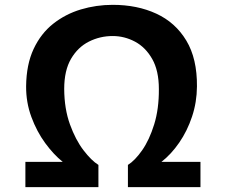

<svg xmlns="http://www.w3.org/2000/svg" viewBox="-20 -774 929 794"><path d="M85 0V-104.5H239.5Q202 -134.5 167 -182.2Q132 -230 109.8 -290.2Q87.5 -350.5 88 -417.5Q89 -507.5 119 -571.5Q149 -635.5 200 -675.8Q251 -716 314.5 -735Q378 -754 446 -754Q547.5 -754 626.5 -717.5Q705.5 -681 750.5 -606.2Q795.5 -531.5 794.5 -416.5Q794 -351 774.2 -291.8Q754.5 -232.5 721.2 -184.2Q688 -136 647.5 -104.5H809V0H509V-92Q538 -110 567.8 -152.5Q597.5 -195 617.5 -259.2Q637.5 -323.5 637 -405.5Q637 -481.5 609.5 -530Q582 -578.5 538.2 -601.8Q494.5 -625 446 -625Q393.5 -625 347.8 -602Q302 -579 273.8 -530.8Q245.5 -482.5 245.5 -406Q246 -324 269.2 -259.8Q292.5 -195.5 325.2 -152.8Q358 -110 387 -92V0Z"/></svg>

Font: Merriweather Sans
Style: Bold
Weight: 700
Designer: Eben Sorkin
Foundry: Eben Sorkin
Version: Version 1.008; ttfautohint (v1.7.19-72a1) -l 8 -r 50 -G 200 